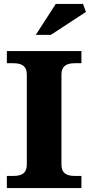

<svg xmlns="http://www.w3.org/2000/svg" viewBox="-20 -961 459 981"><path d="M294 -120V-580C294 -620 315 -638 363 -638H396V-700H15V-638H48C96 -638 117 -620 117 -580V-120C117 -80 96 -62 48 -62H15V0H396V-62H363C315 -62 294 -80 294 -120ZM163 -783H240L419 -900L404 -941H265Z"/></svg>

Font: LT Superior Serif ExtraBold
Style: Regular
Weight: 800
Designer: Daniel Lyons
Foundry: LyonsType
Version: Version 2.120;FEAKit 1.0